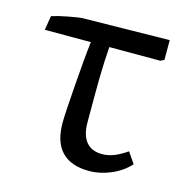

<svg xmlns="http://www.w3.org/2000/svg" viewBox="-86 -616 697 713"><g transform="rotate(15 262.0 -259.5)"><path d="M317 14Q247 14 211.5 -23Q176 -60 176 -133Q176 -153 178.5 -192.5Q181 -232 184.5 -279.5Q188 -327 192 -372.5Q196 -418 200 -450H23L32 -505Q45 -509 61.5 -513Q78 -517 94.5 -520Q111 -523 126 -525.5Q141 -528 151 -528L481 -533V-457L467 -450H271Q269 -425 267.5 -393Q266 -361 265.5 -327Q265 -293 265 -260.5Q265 -228 265 -202Q265 -176 265 -160Q265 -110 286 -84.5Q307 -59 347 -59Q370 -59 392 -67.5Q414 -76 442 -95L471 -53Q443 -22 401 -4Q359 14 317 14Z"/></g></svg>

Font: Literata Variable Black
Style: Regular
Weight: 900
Designer: Latin by Veronika Burian and Jose Scaglione. Greek by Irene Vlachou. Cyrillic by Vera Evstafieva.
Foundry: TypeTogether
Version: Version 3.021